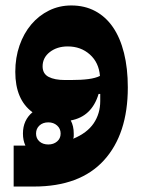

<svg xmlns="http://www.w3.org/2000/svg" viewBox="-20 -443 523 703"><path d="M30 90H73Q64 71 64 46Q64 21 73 1.5Q82 -18 99 -32Q36 -78 36 -180Q36 -232 51.5 -276.5Q67 -321 94.5 -353.5Q122 -386 159.5 -404.5Q197 -423 241 -423Q290 -423 328.5 -402.5Q367 -382 393.5 -343.5Q420 -305 434 -249Q448 -193 448 -123Q448 48 360.5 144Q273 240 104 240H30ZM239 -150Q278 -150 304 -153.5Q330 -157 346 -165Q342 -214 309 -243.5Q276 -273 228 -273Q189 -273 162.5 -252.5Q136 -232 136 -200Q136 -173 158 -161.5Q180 -150 218 -150ZM341 -99Q316 -16 239 -2Q250 18 250 46Q250 51 250 55.5Q250 60 248 65Q299 44 323 8.5Q347 -27 347 -73V-99ZM157 86Q176 86 189 75Q202 64 202 46Q202 28 189 16.5Q176 5 157 5Q137 5 124.5 16.5Q112 28 112 46Q112 64 124.5 75Q137 86 157 86Z"/></svg>

Font: IBM Plex Sans Arabic
Style: Bold
Weight: 700
Designer: Mike Abbink, Paul van der Laan, Pieter van Rosmalen, Wael Morcos, Khajak Apelian
Foundry: Bold Monday
Version: Version 1.2